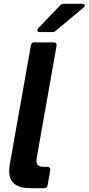

<svg xmlns="http://www.w3.org/2000/svg" viewBox="-20 -985 464 1005"><path d="M229 -14Q226 0 212 0H140Q28 0 28 -89Q28 -105 31 -123L142 -749Q144 -763 159 -763H261Q278 -763 276 -745L173 -163Q171 -156 171 -143Q171 -126 180.5 -119Q190 -112 210 -112H228Q235 -112 239.5 -107Q244 -102 243 -94ZM188 -817Q182 -817 178.5 -819.5Q175 -822 175 -826Q175 -830 180 -837L295 -957Q302 -965 314 -965H411Q424 -965 424 -957Q424 -951 417 -945L273 -825Q266 -817 254 -817Z"/></svg>

Font: Open Sauce Two
Style: Bold Italic
Weight: 700
Italic angle: -10°
Designer: Alfredo Marco Pradil
Foundry: Creative Sauce Fz LLC
Version: Version 1.477